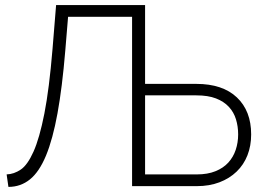

<svg xmlns="http://www.w3.org/2000/svg" viewBox="-20 -730 1034 753"><path d="M6 -46Q35 -47 61.5 -65Q88 -83 111.5 -135.5Q135 -188 154 -284.5Q173 -381 186 -538L200 -710H549V-401H750Q853 -401 909 -348Q965 -295 965 -203Q965 -158 950.5 -121Q936 -84 908 -57Q880 -30 840.5 -15Q801 0 752 0H498V-664H247L236 -531Q224 -387 205.5 -285.5Q187 -184 160.5 -120Q134 -56 97.5 -26.5Q61 3 13 3ZM752 -46Q794 -46 825 -58.5Q856 -71 875.5 -92.5Q895 -114 904.5 -142.5Q914 -171 914 -203Q914 -234 905.5 -262Q897 -290 877.5 -311Q858 -332 827 -344Q796 -356 750 -356H549V-46Z"/></svg>

Font: Oxford Sans
Style: Regular
Weight: 300
Designer: Matt McInerney, Pablo Impallari, Rodrigo Fuenzalida
Foundry: Matt McInerney, Pablo Impallari, Rodrigo Fuenzalida
Version: Version 3.000g; ttfautohint (v1.5) -l 8 -r 28 -G 28 -x 14 -D